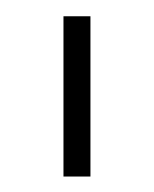

<svg xmlns="http://www.w3.org/2000/svg" viewBox="-20 -720 194 242"><path d="M94 -497.5H60V-699.5H94Z"/></svg>

Font: Argentum Novus ExtraLight
Style: Regular
Weight: 250
Designer: Julieta Ulanovsky (font) & Cristiano Sobral (main changes)
Foundry: Julieta Ulanovsky (font) & Cristiano Sobral (main changes)
Version: Version 3.00;November 27, 2020;FontCreator 13.0.0.2655 64-bi